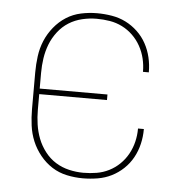

<svg xmlns="http://www.w3.org/2000/svg" viewBox="-44 -570 588 621"><g transform="rotate(5 250.0 -260.0)"><path d="M247 8Q221 8 195 2.5Q169 -3 147 -17Q125 -31 108 -52Q91 -73 81 -97Q71 -121 67.5 -147.5Q64 -174 64 -200V-320Q64 -346 67.5 -372.5Q71 -399 81 -423Q91 -447 108 -468Q125 -489 147 -503Q169 -517 195 -522.5Q221 -528 247 -528Q271 -528 295 -524Q319 -520 340 -509.5Q361 -499 378.5 -482.5Q396 -466 407.5 -445Q419 -424 424.5 -400.5Q430 -377 430 -353V-352H411V-353Q411 -374 406 -395Q401 -416 390.5 -435Q380 -454 364.5 -469Q349 -484 330 -493.5Q311 -503 290 -506.5Q269 -510 247 -510Q224 -510 200.5 -504.5Q177 -499 157 -486.5Q137 -474 122 -454.5Q107 -435 98.5 -413Q90 -391 86.5 -367.5Q83 -344 83 -320V-269H303V-251H83V-200Q83 -176 86.5 -152.5Q90 -129 98.5 -107Q107 -85 122 -65.5Q137 -46 157 -33.5Q177 -21 200.5 -15.5Q224 -10 247 -10Q269 -10 290 -13.5Q311 -17 330 -26.5Q349 -36 364.5 -51Q380 -66 390.5 -85Q401 -104 406 -125Q411 -146 411 -167V-168H430V-167Q430 -143 424.5 -119.5Q419 -96 407.5 -75Q396 -54 378.5 -37.5Q361 -21 340 -10.5Q319 0 295 4Q271 8 247 8Z"/></g></svg>

Font: Iosevka Curly Thin
Style: Regular
Weight: 100
Monospace: yes
Designer: Belleve Invis
Foundry: Belleve Invis
Version: Version 22.1.2; ttfautohint (v1.8.4)